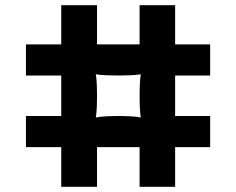

<svg xmlns="http://www.w3.org/2000/svg" viewBox="-20 -720 910 740"><path d="M790 -429V-549H655V-700H518V-549H354V-700H216V-549H80V-429H216V-273H80V-153H216V0H354V-153H518V0H655V-153H790V-273H655V-429ZM523 -267C523 -267 503 -273 436 -273C370 -273 349 -267 349 -267C349 -267 354 -284 354 -350C354 -417 349 -434 349 -434C349 -434 366 -429 436 -429C507 -429 523 -434 523 -434C523 -434 518 -418 518 -350C518 -283 523 -267 523 -267Z"/></svg>

Font: Gully SemiBold
Style: Regular
Weight: 600
Designer: jaikishan Patel
Foundry: MagicType
Version: Version 1.000;Glyphs 3.2 (3242)